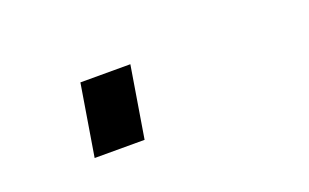

<svg xmlns="http://www.w3.org/2000/svg" viewBox="-34 -27 569 354"><g transform="rotate(-20 250.0 150.0)"><path d="M108 220 131 80H229L206 220Z"/></g></svg>

Font: Iosevka Curly Heavy
Style: Italic
Weight: 900
Italic angle: -9°
Monospace: yes
Designer: Belleve Invis
Foundry: Belleve Invis
Version: Version 22.1.2; ttfautohint (v1.8.4)